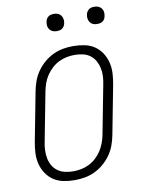

<svg xmlns="http://www.w3.org/2000/svg" viewBox="-95 -930 740 1007"><g transform="rotate(-10 275.0 -427.0)"><path d="M219 12Q189 12 160 6Q131 0 108 -15.5Q85 -31 69.5 -54.5Q54 -78 47 -106Q40 -134 41.5 -164Q43 -194 49 -225L99 -485Q104 -511 113.5 -537Q123 -563 140 -587Q157 -611 179.5 -630Q202 -649 228 -661Q254 -673 280.5 -677.5Q307 -682 334 -682Q364 -682 393.5 -676Q423 -670 446 -654.5Q469 -639 484.5 -615.5Q500 -592 507 -564Q514 -536 512.5 -506Q511 -476 505 -445L455 -185Q450 -159 440.5 -133Q431 -107 414 -83Q397 -59 374.5 -40Q352 -21 326 -9Q300 3 273 7.5Q246 12 219 12ZM221 -35Q242 -35 263 -39Q284 -43 304.5 -53Q325 -63 342 -78.5Q359 -94 371.5 -113Q384 -132 392 -153Q400 -174 404 -194L454 -454Q459 -477 460 -499.5Q461 -522 456.5 -543Q452 -564 442 -582Q432 -600 415.5 -612.5Q399 -625 377.5 -630Q356 -635 333 -635Q312 -635 291 -631Q270 -627 249.5 -617Q229 -607 212 -591.5Q195 -576 182 -557Q169 -538 161.5 -517Q154 -496 150 -476L100 -216Q95 -193 94 -170.5Q93 -148 97 -127Q101 -106 111 -88Q121 -70 138 -57.5Q155 -45 176.5 -40Q198 -35 221 -35ZM479 -774Q467 -774 457 -778Q447 -782 441 -790.5Q435 -799 433 -810Q431 -821 434 -833Q435 -840 439.5 -847Q444 -854 450 -858.5Q456 -863 463.5 -864.5Q471 -866 479 -866Q490 -866 500 -862Q510 -858 516.5 -849.5Q523 -841 524.5 -830Q526 -819 523 -807Q522 -800 518 -793Q514 -786 507.5 -781.5Q501 -777 493.5 -775.5Q486 -774 479 -774ZM263 -774Q252 -774 242 -778Q232 -782 225.5 -790.5Q219 -799 217.5 -810Q216 -821 219 -833Q220 -840 224 -847Q228 -854 234.5 -858.5Q241 -863 248.5 -864.5Q256 -866 263 -866Q275 -866 285 -862Q295 -858 301 -849.5Q307 -841 309 -830Q311 -819 308 -807Q307 -800 302.5 -793Q298 -786 292 -781.5Q286 -777 278.5 -775.5Q271 -774 263 -774Z"/></g></svg>

Font: Lode Dark
Style: Italic
Weight: 400
Italic angle: -11°
Monospace: yes
Designer: Belleve Invis
Foundry: Belleve Invis
Version: Version 29.2.0; ttfautohint (v1.8.3)